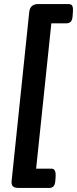

<svg xmlns="http://www.w3.org/2000/svg" viewBox="-20 -788 380 946"><path d="M73 138Q53 138 44.5 131Q36 124 37 106L124 -728Q128 -768 168 -768H318Q332 -768 336.5 -758.5Q341 -749 339 -727L338 -712Q337 -690 329 -681.5Q321 -673 307 -673H233L158 43H234Q257 43 254 84L253 98Q252 120 244.5 129Q237 138 224 138Z"/></svg>

Font: Asap Semi Expanded Semi Expanded Regular
Style: Bold Italic
Weight: 700
Width: 6
Italic angle: -6°
Designer: Pablo Cosgaya
Foundry: Omnibus-Type
Version: Version 3.001; ttfautohint (v1.8.4.7-5d5b)